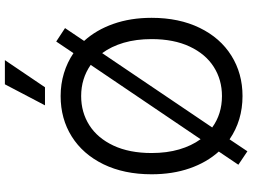

<svg xmlns="http://www.w3.org/2000/svg" viewBox="-141 -838 1009 767"><g transform="rotate(-90 363.5 -454.5)"><path d="M88.9 -6.8 141.6 -85Q98.1 -133.3 74.5 -201.4Q50.8 -269.5 50.8 -353.5Q50.8 -463.4 90.8 -545.7Q130.9 -627.9 201.7 -672.4Q272.5 -716.8 363.3 -716.8Q411.1 -716.8 454.6 -703.6Q498 -690.4 534.7 -665.5L581.1 -734.4L634.8 -699.2L583.5 -623Q627.4 -574.7 651.6 -506.1Q675.8 -437.5 675.8 -353.5Q675.8 -243.7 635.7 -161.4Q595.7 -79.1 524.7 -34.7Q453.6 9.8 363.3 9.8Q265.6 9.8 190.4 -42L142.6 29.3ZM534.7 -550.8 237.8 -111.3Q291.5 -72.3 363.3 -72.3Q428.2 -72.3 479.7 -105Q531.2 -137.7 561 -201.2Q590.8 -264.6 590.8 -353.5Q590.8 -415 576.2 -464.8Q561.5 -514.6 534.7 -550.8ZM190.9 -157.7 487.8 -596.7Q433.1 -634.8 363.3 -634.8Q298.3 -634.8 246.8 -602.1Q195.3 -569.3 165.5 -505.9Q135.7 -442.4 135.7 -353.5Q135.7 -292.5 150.1 -243.2Q164.6 -193.8 190.9 -157.7ZM410.2 -939.5H506.8L398.4 -779.3H326.2Z"/></g></svg>

Font: Pretendard GOV
Style: Regular
Weight: 400
Designer: Base glyphs from Inter by Rasmus Andersson; Hangeul glyphs from Noto Sans CJK(Source Han Sans) by Jang Soo-young and Kan
Foundry: Kil Hyung-jin
Version: Version 1.309